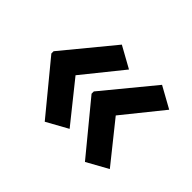

<svg xmlns="http://www.w3.org/2000/svg" viewBox="-100 -660 780 780"><g transform="rotate(45 290.0 -270.5)"><path d="M40 -277 217 -492 309 -441 172 -271 309 -100 217 -49 40 -264ZM271 -277 448 -492 540 -441 403 -271 540 -100 448 -49 271 -264Z"/></g></svg>

Font: Noto Sans NKo Unjoined SemiBold
Style: Regular
Weight: 600
Designer: Monotype Design Team
Foundry: Monotype Imaging Inc.
Version: Version 2.004